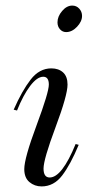

<svg xmlns="http://www.w3.org/2000/svg" viewBox="-20 -658 330 688"><path d="M217 -543Q204 -543 195 -553Q186 -563 186 -578Q186 -599 202.5 -618.5Q219 -638 239 -638Q254 -638 264 -627Q274 -616 274 -601Q274 -581 256 -562Q238 -543 217 -543ZM129 10Q104 10 85.5 -5.5Q67 -21 67 -52Q67 -91 111 -209Q155 -327 155 -355Q155 -383 135 -383Q113 -383 88 -350Q63 -317 41 -262L29 -265Q59 -333 90 -373Q121 -413 164 -413Q190 -413 206 -398.5Q222 -384 222 -355Q222 -317 179 -202Q136 -87 136 -54Q136 -22 158 -22Q202 -22 251 -142L262 -139Q233 -69 203 -29.5Q173 10 129 10Z"/></svg>

Font: HK Venetian
Style: Italic
Weight: 400
Italic angle: -12°
Version: Version 1.000;PS 001.000;hotconv 1.0.88;makeotf.lib2.5.64775